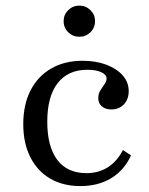

<svg xmlns="http://www.w3.org/2000/svg" viewBox="-20 -639 520 671"><path d="M261.3 11.3Q200 11.3 155.2 -14.9Q110.5 -41.1 85.9 -89.9Q61.3 -138.7 61.3 -204.8Q61.3 -273.4 86.7 -323Q112.1 -372.6 158.9 -399.6Q205.6 -426.6 268.5 -426.6Q315.3 -426.6 351.6 -412.9Q387.9 -399.2 408.9 -375.4Q429.8 -351.6 429.8 -320.2Q429.8 -291.9 412.9 -274.2Q396 -256.5 369.4 -256.5Q348.4 -256.5 335.9 -267.3Q323.4 -278.2 323.4 -296Q323.4 -311.3 330.6 -323Q337.9 -334.7 345.2 -344.8Q352.4 -354.8 352.4 -364.5Q352.4 -378.2 333.9 -386.7Q315.3 -395.2 285.5 -395.2Q217.7 -395.2 181.5 -348.4Q145.2 -301.6 145.2 -213.7Q145.2 -126.6 180.2 -80.2Q215.3 -33.9 282.3 -33.9Q323.4 -33.9 355.6 -53.6Q387.9 -73.4 409.7 -114.5L437.9 -96Q414.5 -44.4 369 -16.5Q323.4 11.3 261.3 11.3ZM257.3 -510.5Q234.7 -510.5 218.5 -526.2Q202.4 -541.9 202.4 -565.3Q202.4 -587.9 218.5 -603.6Q234.7 -619.4 257.3 -619.4Q279.8 -619.4 296 -603.6Q312.1 -587.9 312.1 -565.3Q312.1 -541.9 296 -526.2Q279.8 -510.5 257.3 -510.5Z"/></svg>

Font: Playfair 12pt
Style: Regular
Weight: 400
Designer: Claus Eggers Sørensen
Foundry: Claus Eggers Sørensen
Version: Version 2.000;gftools[0.9.28]